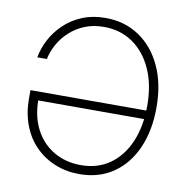

<svg xmlns="http://www.w3.org/2000/svg" viewBox="-83 -818 880 907"><g transform="rotate(10 357.5 -364.0)"><path d="M356 10.3Q292 10.3 238 -12Q184.1 -34.2 144 -75Q104 -115.7 82.3 -172.9Q60.5 -230 60.5 -299.8V-340.3H634.3V-298.8H88.9L105 -303.2Q105 -220.7 137.2 -159.9Q169.4 -99.1 226.3 -65.9Q283.2 -32.7 356 -32.7Q436.5 -32.7 494.9 -74.2Q553.2 -115.7 585 -190.2Q616.7 -264.6 616.7 -363.3Q616.7 -463.4 583.3 -537.8Q549.8 -612.3 490 -653.6Q430.2 -694.8 351.1 -694.8Q300.8 -694.8 260 -678.2Q219.2 -661.6 188.5 -633.5Q157.7 -605.5 138.2 -570.3Q118.7 -535.2 111.3 -498.5H65.4Q73.2 -542.5 95.5 -585Q117.7 -627.4 154.1 -662.1Q190.4 -696.8 240 -717.3Q289.6 -737.8 351.1 -737.8Q443.4 -737.8 513.2 -690.9Q583 -644 622.1 -559.8Q661.1 -475.6 661.1 -363.3Q661.1 -252 624 -167.7Q586.9 -83.5 518.3 -36.6Q449.7 10.3 356 10.3Z"/></g></svg>

Font: Inter 24pt ExtraLight
Style: Regular
Weight: 250
Designer: Rasmus Andersson
Foundry: rsms
Version: Version 4.001;git-66647c0bb